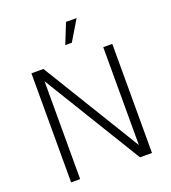

<svg xmlns="http://www.w3.org/2000/svg" viewBox="-162 -1039 1030 1158"><g transform="rotate(-20 353.5 -460.0)"><path d="M94 0H152V-628L536 0H613V-700H555V-72L171 -700H94ZM344 -790H386L464 -920H396Z"/></g></svg>

Font: Uncut Sans Light
Style: Regular
Weight: 300
Designer: Kasper Nordkvist
Foundry: UNCUT.wtf
Version: Version 1.304;Glyphs 3.2 (3246)